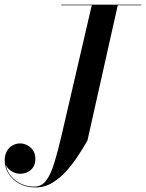

<svg xmlns="http://www.w3.org/2000/svg" viewBox="-52 -770 624 820"><path d="M100 30.5Q59.5 30.5 29.8 13.8Q0 -3 -16 -29.5Q-32 -56 -32 -84.5Q-32 -107.5 -22.8 -124Q-13.5 -140.5 1.5 -149Q16.5 -157.5 34 -157.5Q48.5 -157.5 63.5 -150.2Q78.5 -143 88.8 -128.2Q99 -113.5 99 -91Q99 -70.5 89.8 -56.2Q80.5 -42 65.8 -35Q51 -28 34 -28Q18.5 -28 3.8 -35.2Q-11 -42.5 -21 -55.2Q-31 -68 -31 -84.5H-29.5Q-29 -63.5 -20.5 -43.5Q-12 -23.5 4.5 -7.8Q21 8 44 17.5Q67 27 95.5 27Q126 27 145.8 0.2Q165.5 -26.5 180.2 -75Q195 -123.5 210.5 -190L340.5 -750H451.5L321.5 -170Q305 -141 282.8 -106.8Q260.5 -72.5 233 -41.2Q205.5 -10 172.2 10.2Q139 30.5 100 30.5ZM209.5 -747.5V-750H551.5V-747.5Z"/></svg>

Font: Bodoni Moda 72pt Medium
Style: Italic
Weight: 500
Italic angle: -13°
Designer: Owen Earl
Foundry: indestructible type
Version: Version 2.004